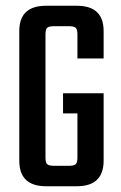

<svg xmlns="http://www.w3.org/2000/svg" viewBox="-20 -646 422 667"><path d="M340 -443H249V-526Q249 -544 243 -549.5Q237 -555 219 -555H168Q150 -555 144 -549.5Q138 -544 138 -526V-99Q138 -81 144 -75.5Q150 -70 168 -70H219Q237 -70 243 -75.5Q249 -81 249 -99V-252H199V-322H340V-88Q340 1 247 1H140Q47 1 47 -88V-538Q47 -626 140 -626H247Q340 -626 340 -538Z"/></svg>

Font: Teko Regular
Style: Regular
Weight: 400
Designer: Manushi Parikh, Jonny Pinhorn
Foundry: Indian Type Foundry
Version: Version 1.105;PS 1.0;hotconv 1.0.78;makeotf.lib2.5.61930; tt